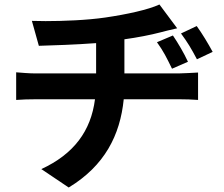

<svg xmlns="http://www.w3.org/2000/svg" viewBox="-20 -768 996 855"><path d="M141 -326H403C385 -185 309 -82 164 -15L286 67C446 -30 515 -166 531 -326H778C804 -326 837 -325 862 -323V-445C840 -444 795 -441 775 -441H534V-593C592 -601 649 -612 695 -624C711 -628 736 -635 769 -642L690 -748C641 -725 545 -704 449 -690C367 -678 261 -674 183 -674C160 -674 139 -675 122 -675L153 -564C217 -566 316 -569 408 -576V-441H140C110 -441 77 -444 52 -446V-323C76 -325 112 -326 141 -326ZM746 -462 817 -493C799 -532 773 -576 750 -610L679 -580C709 -538 721 -513 746 -462ZM786 -619C816 -578 830 -555 857 -504L927 -537C907 -574 880 -619 856 -652Z"/></svg>

Font: Kinto Sans
Style: Bold
Weight: 700
Designer: Authors: Ryoko NISHIZUKA  (kana & ideographs); Paul D. Hunt (Latin, Greek & Cyrillic); Wenlong ZHANG  (bopomofo); Sandol
Foundry: Adobe Systems Incorporated, ookami Inc.
Version: Version 0.001